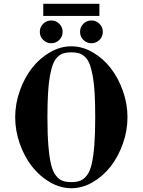

<svg xmlns="http://www.w3.org/2000/svg" viewBox="-20 -974 752 1012"><path d="M243.2 -698.2Q297.9 -730 356 -730Q414.1 -730 468.8 -698.2Q523.4 -666.5 563.5 -615Q603.5 -563.5 627.7 -495.1Q651.9 -426.8 651.9 -356Q651.9 -285.2 627.7 -216.8Q603.5 -148.4 563.5 -96.9Q523.4 -45.4 468.8 -13.7Q414.1 18.1 356 18.1Q297.9 18.1 243.2 -13.7Q188.5 -45.4 148.4 -96.9Q108.4 -148.4 84.2 -216.8Q60.1 -285.2 60.1 -356Q60.1 -426.8 84.2 -495.1Q108.4 -563.5 148.4 -615Q188.5 -666.5 243.2 -698.2ZM230 -356Q230 -268.1 234.9 -207.5Q239.7 -147 248.8 -108.6Q257.8 -70.3 273.9 -49.6Q290 -28.8 308.8 -21.5Q327.6 -14.2 356 -14.2Q384.3 -14.2 403.1 -21.5Q421.9 -28.8 438 -49.6Q454.1 -70.3 463.1 -108.6Q472.2 -147 477.1 -207.5Q481.9 -268.1 481.9 -356Q481.9 -429.2 478.8 -483.2Q475.6 -537.1 468.5 -575.2Q461.4 -613.3 451.9 -637.2Q442.4 -661.1 427.5 -674.8Q412.6 -688.5 396 -693.4Q379.4 -698.2 356 -698.2Q332.5 -698.2 315.9 -693.4Q299.3 -688.5 284.4 -674.8Q269.5 -661.1 260 -637.2Q250.5 -613.3 243.4 -575.2Q236.3 -537.1 233.2 -483.2Q230 -429.2 230 -356ZM419.4 -848.6Q437 -866.2 461.9 -866.2Q486.8 -866.2 504.4 -848.6Q522 -831.1 522 -806.2Q522 -781.2 504.4 -763.7Q486.8 -746.1 461.9 -746.1Q437 -746.1 419.4 -763.7Q401.9 -781.2 401.9 -806.2Q401.9 -831.1 419.4 -848.6ZM207.5 -848.6Q225.1 -866.2 250 -866.2Q274.9 -866.2 292.5 -848.6Q310.1 -831.1 310.1 -806.2Q310.1 -781.2 292.5 -763.7Q274.9 -746.1 250 -746.1Q225.1 -746.1 207.5 -763.7Q189.9 -781.2 189.9 -806.2Q189.9 -831.1 207.5 -848.6ZM208 -890.1V-954.1H503.9V-890.1Z"/></svg>

Font: Flanker Steampunk
Style: Bold
Weight: 700
Designer: Alexey Kryukov, Leonardo Di Lena
Foundry: Alexey Kryukov, Leonardo Di Lena
Version: 1.210